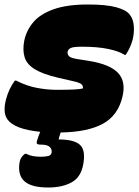

<svg xmlns="http://www.w3.org/2000/svg" viewBox="-47 -580 617 855"><path d="M206 -180Q257 -180 283 -181.5Q309 -183 322 -186Q324 -197 316 -204.5Q308 -212 281 -218L211 -234Q143 -250 107.5 -272Q72 -294 62.5 -325.5Q53 -357 61 -399Q71 -446 102 -482Q133 -518 192.5 -539Q252 -560 345 -560Q425 -560 469.5 -548Q514 -536 530 -516Q547 -495 549 -463Q551 -431 543 -401Q533 -366 513 -336H507Q483 -352 435 -362Q387 -372 318 -372Q279 -372 267.5 -366Q256 -360 254 -349Q253 -338 260 -330Q267 -322 297 -317L348 -309Q442 -294 478.5 -255.5Q515 -217 498 -148Q478 -65 410.5 -28.5Q343 8 223 10Q219 22 217 29L214 41Q282 41 308.5 64.5Q335 88 324 150Q314 209 272 232Q230 255 168 255Q95 255 64 229Q33 203 39 151Q41 133 47.5 122.5Q54 112 64 105H70Q83 112 99.5 115Q116 118 135 118Q155 118 168.5 114.5Q182 111 183 98Q185 85 174.5 74.5Q164 64 135 64Q120 64 117.5 59.5Q115 55 118 46Q124 26 132 7Q74 1 38.5 -12.5Q3 -26 -13 -47Q-26 -65 -26.5 -89Q-27 -113 -20 -138Q-8 -184 19 -221H25Q72 -197 118 -188.5Q164 -180 206 -180Z"/></svg>

Font: Recursive Sn Csl St XBk
Style: Italic
Weight: 1000
Italic angle: -15°
Version: Version 1.085;hotconv 1.1.0;makeotfexe 2.6.0; ttfautohint (v